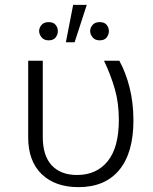

<svg xmlns="http://www.w3.org/2000/svg" viewBox="-20 -750 629 790"><path d="M156 -500V-187Q156 -109 193 -69.5Q230 -30 297 -30Q377 -30 423 -86.5Q469 -143 469 -257Q469 -326 452.5 -383.5Q436 -441 408 -500H471Q498 -451 513.5 -388.5Q529 -326 529 -255Q529 -121 470.5 -50.5Q412 20 303 20Q207 20 151.5 -33.5Q96 -87 96 -185V-500ZM281 -730H337L287 -576H251ZM390 -584Q371 -584 361 -596.5Q351 -609 351 -622Q351 -636 361 -647.5Q371 -659 390 -659Q410 -659 419 -647.5Q428 -636 428 -622Q428 -608 419 -596Q410 -584 390 -584ZM180 -584Q161 -584 151 -596.5Q141 -609 141 -622Q141 -636 151 -647.5Q161 -659 180 -659Q200 -659 209 -647.5Q218 -636 218 -622Q218 -608 209 -596Q200 -584 180 -584Z"/></svg>

Font: Moderustic Light
Style: Regular
Weight: 300
Designer: Tural Alisoy
Foundry: TAFT Foundry
Version: Version 2.120